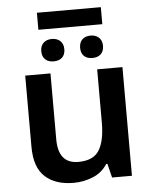

<svg xmlns="http://www.w3.org/2000/svg" viewBox="-58 -896 758 954"><g transform="rotate(-5 321.0 -419.0)"><path d="M162.1 -848.1V-763.2H481V-848.1ZM224.1 -711.9C192.4 -711.9 167 -693.4 167 -655.8C167 -617.2 192.4 -600.1 224.1 -600.1C257.3 -600.1 282.2 -617.2 282.2 -655.8C282.2 -693.4 257.3 -711.9 224.1 -711.9ZM418 -711.9C384.8 -711.9 360.8 -693.4 360.8 -655.8C360.8 -617.2 384.8 -600.1 418 -600.1C449.7 -600.1 475.1 -617.2 475.1 -655.8C475.1 -693.4 449.7 -711.9 418 -711.9ZM436 -542V-276.9C436 -216.8 426.8 -171.4 407.7 -139.6C388.7 -107.9 353.5 -91.8 303.2 -91.8C236.3 -91.8 203.1 -132.3 203.1 -212.9V-542H77.1V-188C77.1 -118.7 94.2 -68.4 128.9 -37.1C163.1 -5.9 210.4 9.8 271 9.8C304.7 9.8 336.9 3.4 367.7 -9.3C397.9 -21.5 421.9 -42 439.9 -69.8H445.8L462.9 0H562V-542Z"/></g></svg>

Font: Noto Reveo Sans
Style: Regular
Weight: 600
Designer: Monotype Design Team
Foundry: Monotype Imaging Inc.
Version: Version 2.007